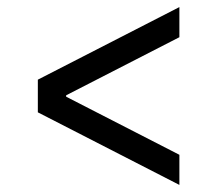

<svg xmlns="http://www.w3.org/2000/svg" viewBox="-20 -584 640 548"><path d="M88 -263.4 492 -56.2V-142.2L168.8 -308V-312L492 -477.8V-563.8L88 -356.6Z"/></svg>

Font: CommitMonoV143 ExtLt
Style: Regular
Weight: 200
Monospace: yes
Designer: Eigil Nikolajsen
Foundry: Eigil Nikolajsen
Version: Version 1.143